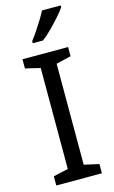

<svg xmlns="http://www.w3.org/2000/svg" viewBox="-141 -996 621 1049"><g transform="rotate(-15 169.5 -472.0)"><path d="M298 0H40V-52L124 -71V-642L40 -662V-714H298V-662L214 -642V-71L298 -52ZM318 -934Q306 -916 281 -887.5Q256 -859 227.5 -830.5Q199 -802 175 -784H117V-796Q132 -815 149.5 -841Q167 -867 184 -894.5Q201 -922 212 -944H318Z"/></g></svg>

Font: Noto Sans Pau Cin Hau
Style: Regular
Weight: 400
Designer: Monotype Design Team
Foundry: Monotype Imaging Inc.
Version: Version 2.002; ttfautohint (v1.8.4.7-5d5b)